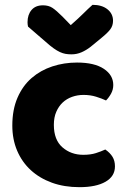

<svg xmlns="http://www.w3.org/2000/svg" viewBox="-20 -760 534 795"><path d="M326 -367Q301 -367 278.5 -359Q256 -351 239.5 -335.5Q223 -320 213 -297Q203 -274 203 -243Q203 -181 238.5 -150Q274 -119 325 -119Q355 -119 377 -126Q399 -133 416 -141Q436 -127 446 -110.5Q456 -94 456 -71Q456 -30 417 -7.5Q378 15 309 15Q246 15 195 -3.5Q144 -22 107.5 -55.5Q71 -89 51 -136Q31 -183 31 -240Q31 -306 52.5 -355.5Q74 -405 111 -437Q148 -469 196.5 -485Q245 -501 299 -501Q371 -501 410 -475Q449 -449 449 -408Q449 -389 440 -372.5Q431 -356 419 -344Q402 -352 378 -359.5Q354 -367 326 -367ZM273 -656Q306 -685 325 -704Q344 -723 363 -740Q402 -740 425 -721.5Q448 -703 448 -674Q448 -654 437 -639Q426 -624 400 -603L355 -566Q337 -552 317.5 -543.5Q298 -535 276 -535Q262 -535 251 -537Q240 -539 228 -544.5Q216 -550 202 -560Q188 -570 170 -586L96 -650Q95 -655 94.5 -659Q94 -663 94 -668Q94 -699 110.5 -718.5Q127 -738 158 -738Q181 -738 197 -727.5Q213 -717 239 -691Z"/></svg>

Font: Baloo Tammudu
Style: Regular
Weight: 400
Designer: Omkar Shende and Ek Type
Foundry: Ek Type
Version: Version 1.443;PS 1.000;hotconv 16.6.51;makeotf.lib2.5.65220;